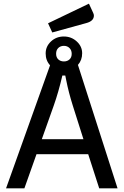

<svg xmlns="http://www.w3.org/2000/svg" viewBox="-20 -1027 674 1047"><path d="M253 -671Q229 -697 229 -735.5Q229 -774 258 -801Q287 -828 328 -828Q369 -828 398.5 -801Q428 -774 428 -736.5Q428 -699 405 -673L621 0H521L461 -186H179L113 0H13ZM273 -451 208 -268H435L377 -451Q354 -524 341 -590L336 -615H320Q299 -524 273 -451ZM492 -942Q492 -912 450 -901L265 -850L242 -900L465 -1007L488 -957Q492 -949 492 -942ZM328.5 -777Q310 -777 298 -765.5Q286 -754 286 -734Q286 -714 298 -703Q310 -692 328.5 -692Q347 -692 359 -703Q371 -714 371 -733.5Q371 -753 359 -765Q347 -777 328.5 -777Z"/></svg>

Font: Voces
Style: Regular
Weight: 400
Designer: Ana Paula Megda, Pablo Ugerman
Foundry: Ana Paula Megda, Pablo Ugerman
Version: Version 1.003